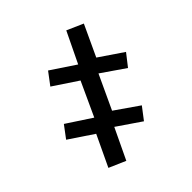

<svg xmlns="http://www.w3.org/2000/svg" viewBox="-170 -764 902 902"><g transform="rotate(-45 281.0 -313.5)"><path d="M326.2 -477.1 206.1 -557.1 160.2 -496.1 280.8 -416 203.1 -247.1 81.1 -327.1 36.1 -267.1 155.8 -187 83 -33.2 166 2.9 238.8 -149.9 356 -69.8 401.9 -129.9 285.2 -210.9 363.8 -379.9 480 -299.8 526.9 -359.9 409.2 -439.9 481 -594.2 399.9 -629.9Z"/></g></svg>

Font: Avrile Sans
Style: Bold
Weight: 700
Designer: Monotype Design Team, Google (font), Stefan Peev (BGR Cyrillic), Cristiano Sobral (main changes)
Foundry: The Avrile Sans Project Authors
Version: Version 3.110